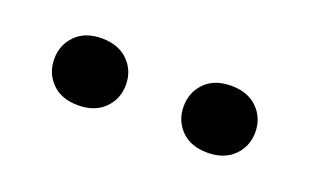

<svg xmlns="http://www.w3.org/2000/svg" viewBox="-32 -822 504 311"><g transform="rotate(20 220.0 -667.0)"><path d="M45.4 -667Q45.4 -691.4 61.8 -708Q78.1 -724.6 106.9 -724.6Q135.7 -724.6 152.3 -708Q168.9 -691.4 168.9 -667Q168.9 -642.6 152.3 -626Q135.7 -609.4 106.9 -609.4Q78.1 -609.4 61.8 -626Q45.4 -642.6 45.4 -667ZM268.6 -666.5Q268.6 -690.9 284.9 -707.5Q301.3 -724.1 330.1 -724.1Q358.9 -724.1 375.5 -707.5Q392.1 -690.9 392.1 -666.5Q392.1 -642.1 375.5 -625.5Q358.9 -608.9 330.1 -608.9Q301.3 -608.9 284.9 -625.5Q268.6 -642.1 268.6 -666.5Z"/></g></svg>

Font: Vazir Medium
Style: Medium
Weight: 500
Designer: Saber Rastikerdar
Foundry: Saber Rastikerdar
Version: Version 30.0.0